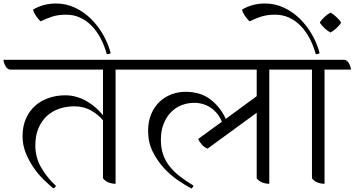

<svg xmlns="http://www.w3.org/2000/svg" viewBox="-59 -1044 2027 1098"><path d="M530 -356Q504 -388 462 -412Q420 -436 365 -436Q321 -436 280.5 -422.5Q240 -409 209.5 -381Q179 -353 161 -311Q143 -269 143 -212Q143 -144 176.5 -86Q210 -28 261 19Q256 30 246 33Q220 12 189.5 -18Q159 -48 132.5 -86.5Q106 -125 88 -170Q70 -215 70 -265Q70 -322 89.5 -366Q109 -410 142.5 -439.5Q176 -469 220.5 -484Q265 -499 314 -499Q350 -499 382 -489Q414 -479 441.5 -462.5Q469 -446 491 -426Q513 -406 530 -385V-646H0Q-9 -646 -16 -652Q-23 -658 -28 -667Q-33 -676 -36 -685.5Q-39 -695 -39 -702H714Q723 -702 730 -696Q737 -690 742 -681Q747 -672 750 -662.5Q753 -653 753 -646H602V7Q582 7 563 0Q544 -7 530 -24Z M320 -960Q273 -960 239.5 -949Q206 -938 173 -922Q159 -935 146.5 -953.5Q134 -972 130 -989Q189 -1024 261 -1024Q319 -1024 370 -1000Q421 -976 461.5 -936Q502 -896 531 -845Q560 -794 574 -740Q565 -734 552 -734Q538 -784 516 -825.5Q494 -867 464.5 -897Q435 -927 398.5 -943.5Q362 -960 320 -960Z M1481 -646V7Q1461 7 1442 0Q1423 -7 1409 -24V-399L1128 -194Q1108 -202 1093.5 -219.5Q1079 -237 1074 -249L1210 -348Q1188 -400 1146 -428Q1104 -456 1052 -456Q1014 -456 979.5 -442.5Q945 -429 919 -402.5Q893 -376 877 -336.5Q861 -297 861 -244Q861 -199 873 -163Q885 -127 908.5 -96Q932 -65 967 -37.5Q1002 -10 1047 17Q1045 28 1036 34Q1001 16 958 -13.5Q915 -43 877.5 -84Q840 -125 814 -177.5Q788 -230 788 -295Q788 -349 805.5 -391Q823 -433 853 -461.5Q883 -490 921.5 -504.5Q960 -519 1002 -519Q1088 -519 1145 -475Q1202 -431 1232 -364L1409 -494V-646H724Q715 -646 708 -652Q701 -658 696 -667Q691 -676 688 -685.5Q685 -695 685 -702H1593Q1602 -702 1609 -696Q1616 -690 1621 -681Q1626 -672 1629 -662.5Q1632 -653 1632 -646Z M1797 -646V7Q1777 7 1758 0Q1739 -7 1725 -24V-646H1603Q1594 -646 1587 -652Q1580 -658 1575 -667Q1570 -676 1567 -685.5Q1564 -695 1564 -702H1909Q1918 -702 1925 -696Q1932 -690 1937 -681Q1942 -672 1945 -662.5Q1948 -653 1948 -646ZM1515 -960Q1468 -960 1434.5 -949Q1401 -938 1368 -922Q1354 -935 1341.5 -953.5Q1329 -972 1325 -989Q1384 -1024 1456 -1024Q1514 -1024 1565 -1000Q1616 -976 1656.5 -936Q1697 -896 1726 -845Q1755 -794 1769 -740Q1760 -734 1747 -734Q1733 -784 1711 -825.5Q1689 -867 1659.5 -897Q1630 -927 1593.5 -943.5Q1557 -960 1515 -960ZM1892 -915Q1882 -898 1863.5 -881.5Q1845 -865 1831 -858Q1817 -865 1798.5 -881.5Q1780 -898 1770 -915Q1780 -932 1798.5 -948.5Q1817 -965 1831 -972Q1845 -965 1864 -947.5Q1883 -930 1892 -915Z"/></svg>

Font: Gotu
Style: Regular
Weight: 400
Designer: Sarang Kulkarni & Kailash Malviya
Foundry: Ek Type
Version: Version 2.320;hotconv 1.0.109;makeotfexe 2.5.65596; ttfautoh